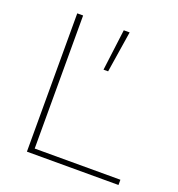

<svg xmlns="http://www.w3.org/2000/svg" viewBox="-122 -760 797 861"><g transform="rotate(20 276.5 -330.0)"><path d="M129 -25H538V0H101V-660H129ZM351 -660 320 -463H298L323 -660Z"/></g></svg>

Font: Elaine Sans ExtraLight
Style: Regular
Weight: 275
Designer: Wei Huang
Foundry: Wei Huang
Version: Version 2.001;December 24, 2019;FontCreator 12.0.0.2547 64-b